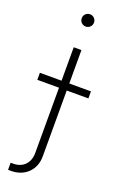

<svg xmlns="http://www.w3.org/2000/svg" viewBox="-228 -754 630 1004"><g transform="rotate(20 87.0 -251.5)"><path d="M65.9 -515.6V-329.6H-54.7V-290.5H65.9V72.8C65.9 131.8 27.8 164.6 -22.5 164.6H-37.6V204.1H-20C53.7 204.1 108.9 153.3 108.9 76.7V-290.5H229.5V-329.6H108.9V-515.6ZM87.4 -638.7C106.4 -638.7 121.6 -653.8 121.6 -672.9C121.6 -691.9 106.4 -707 87.4 -707C68.4 -707 53.2 -691.9 53.2 -672.9C53.2 -653.8 68.4 -638.7 87.4 -638.7Z"/></g></svg>

Font: Raveo Display Display ExLight
Style: Regular
Weight: 200
Designer: Jakub Foglar, Rasmus Andersson (Inter)
Foundry: Jakubfoglar.com
Version: Version 1.100;Glyphs 3.2.3 (3260)